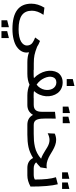

<svg xmlns="http://www.w3.org/2000/svg" viewBox="782 -1473 1049 2653"><g transform="rotate(90 1306.5 -146.5)"><path d="M85.9 -235.8 185.1 -223.1Q127.9 -140.6 127.9 -63Q127.9 30.8 190.4 75.9Q252.9 121.1 383.8 121.1Q442.4 121.1 487.3 111.3Q532.2 101.6 557.9 85Q583.5 68.4 596.2 48.6Q608.9 28.8 608.9 6.8Q608.9 -12.7 602.8 -28.6Q596.7 -44.4 587.9 -55.2Q579.1 -65.9 562.7 -76.2Q546.4 -86.4 533.4 -92.5Q520.5 -98.6 498 -107.9L545.9 -174.8Q594.2 -156.7 626 -134.8Q694.3 -107.9 741.2 -98.4Q788.1 -88.9 856 -88.9H945.8V0H842.8Q754.9 0 703.1 -23.9Q706.1 -6.8 706.1 12.2Q706.1 49.8 686.3 83.7Q666.5 117.7 627.9 145.5Q589.4 173.3 525.4 189.7Q461.4 206.1 379.9 206.1Q30.8 206.1 30.8 -55.2Q30.8 -145 85.9 -235.8ZM259.8 357.9V278.8L356 254.9V357.9ZM410.2 357.9V278.8L505.9 254.9V357.9Z M881.3 0V-86.9H1009.8Q1039.6 -86.9 1059.6 -90.8Q1022.9 -125.5 998.3 -169.2Q973.6 -212.9 963.9 -256.6Q954.1 -300.3 959 -342.3Q963.9 -384.3 981.9 -416.3Q1000 -448.2 1035.6 -468Q1071.3 -487.8 1119.6 -487.8Q1167 -487.8 1205.3 -468.3Q1243.7 -448.7 1267.1 -416.7Q1290.5 -384.8 1301.8 -342.8Q1313 -300.8 1309.8 -257.3Q1306.6 -213.9 1288.3 -169.9Q1270 -126 1237.8 -91.8Q1257.8 -86.9 1289.6 -86.9H1406.7V0H1299.8Q1217.8 0 1150.4 -29.8Q1086.4 0 999.5 0ZM1072.8 -543.9V-627.9L1168.5 -650.9V-543.9ZM1149.4 -127.9Q1177.2 -148.4 1195.3 -177.7Q1213.4 -207 1219.5 -236.8Q1225.6 -266.6 1221.9 -296.4Q1218.3 -326.2 1205.6 -349.1Q1192.9 -372.1 1170.4 -386.5Q1147.9 -400.9 1119.6 -400.9Q1062 -400.9 1045.7 -350.8Q1029.3 -300.8 1058.8 -235.1Q1088.4 -169.4 1149.4 -127.9Z M1524.4 -381.8 1618.7 -392.1Q1618.7 -366.7 1618.2 -320.3Q1617.2 -282.7 1617.7 -251Q1618.2 -219.2 1620.1 -193.4Q1622.1 -167.5 1627.7 -147.7Q1633.3 -127.9 1643.1 -114.7Q1652.8 -101.6 1668.7 -94.7Q1684.6 -87.9 1707.5 -87.9H1796.4V0H1704.6Q1608.9 0 1567.4 -78.1Q1522.5 0 1429.7 0H1336.4V-87.9H1426.3Q1478.5 -87.9 1501.5 -114.7Q1524.4 -141.6 1524.4 -195.8ZM1452.6 -488.8V-566.9L1542.5 -588.9V-488.8ZM1592.3 -488.8V-566.9L1682.6 -588.9V-488.8Z M1724.1 -87.9H1830.1Q1884.8 -87.9 1925 -91.3Q1965.3 -94.7 2010.5 -104.7Q2055.7 -114.7 2095.9 -136Q2136.2 -157.2 2173.3 -189.9Q2145 -198.7 2115.7 -214.6Q2086.4 -230.5 2063.2 -245.4Q2040 -260.3 2016.4 -274.4Q1992.7 -288.6 1966.6 -297.4Q1940.4 -306.2 1914.1 -306.2Q1870.6 -306.2 1821.3 -280.8L1826.2 -378.9Q1870.6 -397.9 1912.1 -397.9Q1948.2 -397.9 1986.3 -384.3Q2024.4 -370.6 2057.4 -351.1Q2090.3 -331.5 2123.3 -312Q2156.2 -292.5 2194.1 -278.8Q2231.9 -265.1 2268.1 -265.1Q2288.6 -265.1 2306.2 -269L2292.5 -179.2H2289.1Q2258.3 -148.4 2223.1 -121.1Q2253.4 -87.9 2305.2 -87.9H2392.1V0H2299.3Q2203.6 0 2163.1 -79.1Q2085 -30.8 2011.5 -15.4Q1938 0 1841.3 0H1724.1Z M2325.7 -87.9H2392.1Q2436.5 -87.9 2460.9 -104Q2460.9 -298.3 2428.7 -395L2525.9 -420.9Q2558.1 -297.9 2558.1 -43.9Q2479.5 0 2402.8 0H2325.7ZM2360.8 -480V-558.1L2450.7 -580.1V-480ZM2501 -480V-558.1L2590.8 -580.1V-480Z"/></g></svg>

Font: LT Superior Med
Style: Regular
Weight: 500
Designer: Daniel Lyons
Foundry: LyonsType
Version: Version 1.000